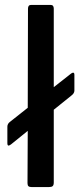

<svg xmlns="http://www.w3.org/2000/svg" viewBox="-20 -762 332 782"><path d="M278 -466Q283 -466 283 -457V-393Q283 -382 271 -373L199 -315V-19Q199 -8 194.5 -4Q190 0 178 0H110Q100 0 96 -3.5Q92 -7 92 -16L93 -229L25 -174Q18 -169 15 -169Q10 -169 10 -179V-246Q10 -258 21 -266L93 -323L94 -727Q94 -742 107 -742H186Q199 -742 199 -727V-407L269 -462Q274 -466 278 -466Z"/></svg>

Font: Libre Franklin Medium
Style: Regular
Weight: 500
Designer: Pablo Impallari, Rodrigo Fuenzalida
Foundry: Impallari Type
Version: Version 1.002; ttfautohint (v1.5)